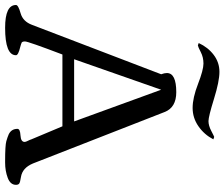

<svg xmlns="http://www.w3.org/2000/svg" viewBox="-86 -814 898 769"><g transform="rotate(90 363.5 -429.0)"><path d="M526.9 -837.4 536.6 -834Q517.6 -797.4 484.1 -774.2Q450.7 -751 410.6 -751Q370.6 -751 314.5 -772.7Q258.3 -794.4 233.2 -794.4Q208 -794.4 187.3 -783.7Q166.5 -772.9 160.2 -772L150.9 -775.4Q168 -812.5 198.2 -835.4Q228.5 -858.4 266.4 -858.4Q304.2 -858.4 375 -836.4Q445.8 -814.5 463.6 -814.5Q481.4 -814.5 502.9 -825.7Q524.4 -836.9 526.9 -837.4ZM718.8 -43.5Q718.8 -21 690.9 -10.5Q663.1 0 629.9 0H624Q560.5 0 543.7 -4.9Q526.9 -9.8 516.1 -14.6Q494.6 -25.4 494.6 -49.3Q494.6 -60.1 520.8 -61.5Q546.9 -63 546.9 -78.1Q546.9 -83.5 537.6 -101.6H538.1L484.4 -229.5H196.8Q144.5 -91.8 144.5 -79.6Q144.5 -67.4 150.9 -65.4L150.4 -65.9Q153.8 -64 167 -60.5Q199.7 -52.7 199.7 -43.5Q199.7 0 89.8 0Q-1.5 0 -1.5 -43.5Q-1.5 -52.7 31.5 -62Q64.5 -71.3 78.1 -107.9L275.9 -625Q271 -638.2 271 -647.9Q271 -685.5 347.7 -685.5Q409.2 -685.5 427.2 -638.7L633.3 -111.3Q650.9 -69.3 687 -63.5Q710 -60.1 714.4 -55.9Q718.8 -51.8 718.8 -43.5ZM215.8 -276.4H464.8L337.9 -625Z"/></g></svg>

Font: Corben
Style: Regular
Weight: 400
Designer: vernon adams
Foundry: vernon adams
Version: Version 1.101